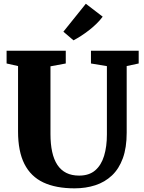

<svg xmlns="http://www.w3.org/2000/svg" viewBox="-20 -1020 784 1048"><path d="M387 8Q285 8 216.5 -24.2Q148 -56.5 113.2 -125.2Q78.5 -194 78.5 -302.5V-659.5L16 -673.5V-743H339V-673.5L255.5 -658V-288.5Q255.5 -233.5 264.8 -191.2Q274 -149 293.2 -120Q312.5 -91 342 -76.2Q371.5 -61.5 412 -61.5Q466.5 -61.5 499.8 -90.2Q533 -119 548.2 -169.5Q563.5 -220 563.5 -286V-659L476.5 -673.5V-743H737V-673.5L671.5 -659.5V-295.5Q671.5 -214 650.5 -156.2Q629.5 -98.5 591 -62.2Q552.5 -26 500.5 -9Q448.5 8 387 8ZM381 -800 326 -847 448.5 -999.5 540.5 -929Q525 -908 505.2 -889Q485.5 -870 464 -853.5Q442.5 -837 421.5 -823.5Q400.5 -810 381.5 -800Z"/></svg>

Font: Merriweather Light 18pt Black
Style: Regular
Weight: 900
Version: Version 2.100